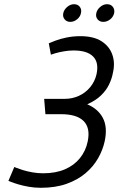

<svg xmlns="http://www.w3.org/2000/svg" viewBox="-20 -882 564 913"><path d="M332 -862Q315 -862 300 -849.5Q285 -837 281 -820Q277 -803 287 -790.5Q297 -778 314 -778Q332 -778 347 -790.5Q362 -803 365 -820Q369 -837 359.5 -849.5Q350 -862 332 -862ZM489 -862Q472 -862 457 -849.5Q442 -837 438 -820Q434 -802 444 -790Q454 -778 471 -778Q489 -778 504 -790Q519 -802 523 -820Q526 -837 516.5 -849.5Q507 -862 489 -862ZM190 -412 196 -339H271Q306 -339 332.5 -331.5Q359 -324 376 -308Q393 -292 398.5 -267.5Q404 -243 397 -209Q388 -165 360.5 -130.5Q333 -96 289 -77Q245 -58 185 -58Q159 -58 134 -62.5Q109 -67 89.5 -73Q70 -79 59 -83.5Q48 -88 48 -88L20 -22Q20 -22 32.5 -17Q45 -12 66.5 -5.5Q88 1 116 6Q144 11 174 11Q244 11 297 -8Q350 -27 387 -58.5Q424 -90 446.5 -129.5Q469 -169 478 -211Q492 -277 469.5 -320.5Q447 -364 395 -386Q435 -404 460 -428Q485 -452 498.5 -480Q512 -508 517 -536Q528 -583 514 -622.5Q500 -662 462.5 -686Q425 -710 362 -710Q327 -710 296 -703.5Q265 -697 243 -688.5Q221 -680 212 -676L222 -622Q227 -624 244 -629Q261 -634 284.5 -638Q308 -642 329 -642Q362 -642 385 -635Q408 -628 422.5 -613.5Q437 -599 441 -578Q445 -557 439 -529Q431 -494 408.5 -467Q386 -440 354.5 -426Q323 -412 289 -412Z"/></svg>

Font: Advent Pro Medium
Style: Italic
Weight: 500
Italic angle: -12°
Version: Version 3.000